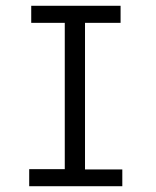

<svg xmlns="http://www.w3.org/2000/svg" viewBox="-20 -643 540 664"><path d="M88 -623V-564H204V-58H81V1H403V-57H274V-564H397V-623Z"/></svg>

Font: Inconsolatazi4
Style: Regular
Weight: 400
Designer: Raph Levien, Kirill Tkachev
Foundry: Cyreal
Version: Version 1.013